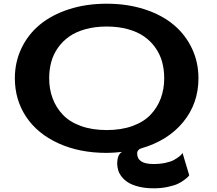

<svg xmlns="http://www.w3.org/2000/svg" viewBox="-20 -811 1170 1035"><path d="M60.1 -389.2Q60.1 -476.1 95.5 -550.5Q130.9 -625 194.8 -678Q258.8 -731 351.6 -761Q444.3 -791 555.2 -791Q666 -791 758.8 -761Q851.6 -731 915.3 -678Q979 -625 1014.4 -550.5Q1049.8 -476.1 1049.8 -389.2Q1049.8 -253.4 967.5 -153.1Q885.3 -52.7 741.2 -11.2Q737.8 -10.3 733.4 -8.1Q729 -5.9 724.1 0.5Q719.2 6.8 719.2 15.1Q719.2 73.2 807.1 73.2Q841.8 73.2 870.8 67.1Q899.9 61 916.3 52Q932.6 43 944.1 34.2Q955.6 25.4 960 19.5L963.9 13.2L1000 133.8Q998 136.7 994.1 141.4Q990.2 146 974.4 158.2Q958.5 170.4 939 179.7Q919.4 189 884.5 196.5Q849.6 204.1 809.1 204.1Q765.1 204.1 730.5 195.8Q695.8 187.5 674.1 174.6Q652.3 161.6 637.9 144Q623.5 126.5 617.9 108.9Q612.3 91.3 611.8 73.2Q611.8 21 638.2 7.8Q588.9 13.2 555.2 13.2Q407.7 13.2 294.7 -38.6Q181.6 -90.3 120.8 -181.6Q60.1 -272.9 60.1 -389.2ZM245.1 -389.2Q245.1 -330.6 263.7 -280.8Q282.2 -231 318.8 -192.4Q355.5 -153.8 416 -131.8Q476.6 -109.9 555.2 -109.9Q633.8 -109.9 694.3 -131.8Q754.9 -153.8 791.5 -192.4Q828.1 -231 846.7 -280.8Q865.2 -330.6 865.2 -389.2Q865.2 -436 854 -477.1Q842.8 -518.1 818.1 -553.2Q793.5 -588.4 757.6 -613.8Q721.7 -639.2 669.9 -653.6Q618.2 -668 555.2 -668Q492.2 -668 440.4 -653.6Q388.7 -639.2 352.8 -613.8Q316.9 -588.4 292.2 -553.2Q267.6 -518.1 256.3 -477.1Q245.1 -436 245.1 -389.2Z"/></svg>

Font: Sporting Grotesque
Style: Bold
Weight: 700
Designer: Lucas LE BIHAN
Foundry: Lucas LE BIHAN
Version: Version 2.002;PS 2.2;hotconv 1.0.88;makeotf.lib2.5.647800